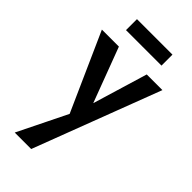

<svg xmlns="http://www.w3.org/2000/svg" viewBox="-270 -658 1014 1014"><g transform="rotate(45 237.0 -151.0)"><path d="M224 56 11 -421H138L270 -70ZM346 -421H463L193 289H70L230 -36ZM103 -509V-591H368V-509Z"/></g></svg>

Font: Ysabeau Office
Style: Bold
Weight: 700
Designer: Christian Thalmann (Catharsis Fonts)
Version: Version 2.001;gftools[0.9.30]; featfreeze: tnum,lnum,ss02